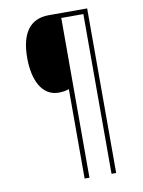

<svg xmlns="http://www.w3.org/2000/svg" viewBox="-96 -826 761 1019"><g transform="rotate(-10 284.5 -316.5)"><path d="M446 127V-760H239C134 -760 87 -684 87 -556C87 -437 130 -346 220 -346C243 -346 258 -349 276 -355V127H302V-734H421V127Z"/></g></svg>

Font: Noto Sans Georgian SemiCondensed Thin
Style: Regular
Weight: 100
Width: 4
Designer: Monotype Design Team, Akaki Razmadze
Foundry: Google LLC
Version: Version 2.005